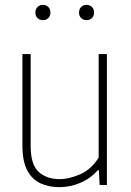

<svg xmlns="http://www.w3.org/2000/svg" viewBox="-20 -763 540 792"><path d="M225 9Q181.5 9 147 -6.8Q112.5 -22.5 92.5 -60Q72.5 -97.5 72.5 -162V-540H106.5V-160.5Q106.5 -83.5 139.8 -53.8Q173 -24 226 -24Q264 -24 310 -43.8Q356 -63.5 387 -113V-540H421V0H391L388 -61H384Q351.5 -25.5 310 -8.2Q268.5 9 225 9ZM337 -680Q323.5 -680 314.8 -688.5Q306 -697 306 -711Q306 -725.5 314.8 -734.2Q323.5 -743 337 -743Q350.5 -743 359.2 -734.2Q368 -725.5 368 -711Q368 -697 359.2 -688.5Q350.5 -680 337 -680ZM157 -680Q143.5 -680 134.8 -688.5Q126 -697 126 -711Q126 -725.5 134.8 -734.2Q143.5 -743 157 -743Q170.5 -743 179.2 -734.2Q188 -725.5 188 -711Q188 -697 179.2 -688.5Q170.5 -680 157 -680Z"/></svg>

Font: Encode Sans Semi Condensed Thin
Style: Regular
Weight: 100
Width: 4
Designer: Multiple Designers
Foundry: Impallari Type
Version: Version 3.000; ttfautohint (v1.8.3) -l 8 -r 50 -G 200 -x 14 